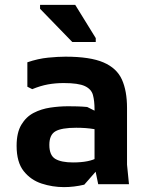

<svg xmlns="http://www.w3.org/2000/svg" viewBox="-20 -754 608 786"><path d="M382 0 367 -73V-306Q367 -341 360.5 -365Q354 -389 327.5 -401.5Q301 -414 241 -414Q207 -414 176.5 -408.5Q146 -403 112 -389L92 -399V-499Q136 -514 177 -518Q218 -522 248 -522Q349 -522 403.5 -498.5Q458 -475 479 -428.5Q500 -382 500 -312V-80L508 0ZM242 12Q195 12 150.5 -2.5Q106 -17 77 -53.5Q48 -90 48 -157Q48 -211 67.5 -243.5Q87 -276 118 -292Q149 -308 186 -313.5Q223 -319 259 -319Q276 -319 296 -318.5Q316 -318 337 -316L425 -272V-206Q397 -220 365 -225.5Q333 -231 292 -231Q232 -231 207 -216.5Q182 -202 182 -161Q182 -118 206.5 -103.5Q231 -89 279 -89Q346 -89 379.5 -109Q413 -129 428 -157L433 -121L325 2Q304 7 283 9.5Q262 12 242 12ZM276 -582 144 -718V-734H288L372 -598V-582Z"/></svg>

Font: AR One Sans
Style: Bold
Weight: 700
Designer: Niteesh Yadav
Foundry: Niteesh Yadav
Version: Version 1.001;gftools[0.9.33]